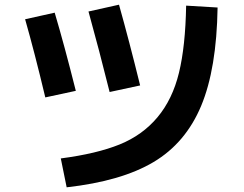

<svg xmlns="http://www.w3.org/2000/svg" viewBox="-20 -758 1040 818"><path d="M907 -726Q903 -465 837 -307Q771 -149 634 -67.5Q497 14 264 40L239 -83Q392 -103 489.5 -142.5Q587 -182 651 -258.5Q715 -335 742.5 -448Q770 -561 773 -734ZM87 -676 213 -704Q254 -566 303 -371L173 -343Q127 -536 87 -676ZM357 -709 487 -738Q530 -585 577 -394L447 -366Q403 -543 357 -709Z"/></svg>

Font: Mplus 1p Bold
Style: Bold
Weight: 700
Version: Version 1.061